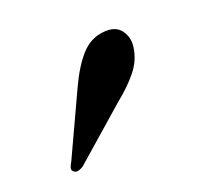

<svg xmlns="http://www.w3.org/2000/svg" viewBox="-58 -760 347 331"><g transform="rotate(-30 115.0 -595.0)"><path d="M87.5 -626Q108.5 -656.5 129.2 -673Q150 -689.5 174 -687.5Q197 -686 204.5 -670.5Q212 -655 206 -638Q199 -616.5 181 -600.8Q163 -585 136.5 -570.5L27.5 -504.5Q14 -499 9.5 -505.5Q6.5 -509 8.8 -513.2Q11 -517.5 15 -522Z"/></g></svg>

Font: Fraunces 72pt S000 SemiBold
Style: Italic
Weight: 600
Italic angle: -16°
Version: Version 1.000; ttfautohint (v1.8.3)